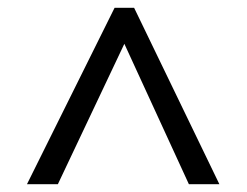

<svg xmlns="http://www.w3.org/2000/svg" viewBox="-20 -739 632 491"><path d="M273 -719H323L541 -268H463L298 -627L128 -268H49Z"/></svg>

Font: ukorean05
Style: Book
Weight: 400
Designer: Jelle Bosma - Monotype Design Team
Foundry: Monotype Imaging Inc.
Version: Version 2.003